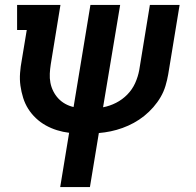

<svg xmlns="http://www.w3.org/2000/svg" viewBox="-20 -540 790 775"><path d="M223 215 259 -4Q234 -7 210 -14.5Q186 -22 164.5 -34Q143 -46 125 -63Q107 -80 94 -100.5Q81 -121 73.5 -145Q66 -169 62.5 -194Q59 -219 61 -245.5Q63 -272 68 -298L88 -419H49V-520H224L185 -281Q182 -262 181 -243Q180 -224 183.5 -206Q187 -188 195 -172Q203 -156 215 -143Q227 -130 243 -121Q259 -112 277 -108L345 -520H465L396 -107Q423 -112 448.5 -125Q474 -138 494 -158.5Q514 -179 525.5 -204.5Q537 -230 542 -257L585 -520H705L659 -240Q655 -217 648 -193.5Q641 -170 628.5 -148.5Q616 -127 599 -107.5Q582 -88 562 -72Q542 -56 520 -44Q498 -32 474.5 -23.5Q451 -15 427 -10Q403 -5 379 -3L343 215Z"/></svg>

Font: Iosevka Etoile Oblique
Style: Bold
Weight: 700
Italic angle: -9°
Designer: Belleve Invis
Foundry: Belleve Invis
Version: Version 15.5.2; ttfautohint (v1.8.4)